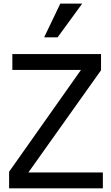

<svg xmlns="http://www.w3.org/2000/svg" viewBox="-20 -1020 599 1040"><path d="M306.6 -1000.5 219.2 -817.9H292L425.3 -1000.5ZM537.1 -85.9H133.8L527.3 -639.6V-727.1H46.9V-641.1H418.5L29.3 -89.8V0H537.1Z"/></svg>

Font: SG Kara Light
Style: Regular
Weight: 400
Designer: Damoon Khanjanzadeh
Version: Version 1.000